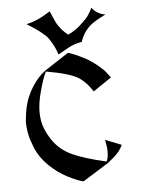

<svg xmlns="http://www.w3.org/2000/svg" viewBox="-53 -778 604 822"><g transform="rotate(-5 249.0 -367.0)"><path d="M272.5 2Q243.2 -5.4 203.1 -26.4Q163.6 -47.4 129.9 -79.6Q86.9 -121.1 69.8 -169.9Q48.8 -220.7 48.8 -274.4Q54.2 -341.8 72.8 -382.3Q91.3 -424.8 121.1 -458Q133.8 -472.2 150.4 -484.4L253.9 -552.2Q277.8 -545.9 323.7 -522.5Q357.9 -504.9 396.5 -469.7Q408.2 -459 428.2 -431.2L349.6 -377.9Q325.7 -416 294.9 -437.5Q259.8 -461.9 153.3 -480.5L152.8 -480Q138.7 -453.6 122.6 -391.6Q110.8 -347.2 110.8 -308.6Q110.8 -293 113.3 -276.9Q119.6 -234.4 149.4 -189.5Q180.2 -143.1 233.9 -118.7Q284.2 -95.7 377.9 -74.2L378.4 -74.7Q386.2 -86.9 386.2 -117.2Q386.2 -136.2 379.9 -167L449.2 -139.6Q436 -109.9 406.2 -85.9Q383.8 -67.9 383.8 -67.4ZM355 -656.2Q331.5 -632.3 319.8 -602.1L317.4 -593.8Q282.7 -587.9 256.3 -572.8L212.9 -548.3L210.4 -556.6Q202.1 -582.5 181.2 -614.7Q173.8 -626 168.5 -630.9Q145 -652.8 120.6 -668.9L87.9 -689.9Q135.7 -699.2 191.4 -735.8L193.8 -730.5Q212.4 -685.5 221.2 -673.3Q232.9 -657.2 236.8 -652.8Q248 -640.6 261.7 -629.4Q277.3 -636.2 295.9 -648.9Q311.5 -659.7 338.4 -686.5Q347.7 -695.8 355 -707.5Q365.2 -722.7 370.6 -735.8Q390.1 -708 428.2 -701.7Q374.5 -675.8 355 -656.2Z"/></g></svg>

Font: MedievalSharp
Style: Regular
Weight: 500
Version: Version 1.0